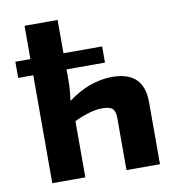

<svg xmlns="http://www.w3.org/2000/svg" viewBox="-79 -770 765 841"><g transform="rotate(-10 303.0 -350.0)"><path d="M234 -480V-435Q234 -388 227 -341Q324 -413 425 -413Q565 -413 565 -276V0H416V-231Q416 -262 403.5 -273.5Q391 -285 357 -285Q307 -285 233 -250V0H86V-480H19V-552H86V-700H233V-552H405V-480Z"/></g></svg>

Font: Exo 2.0
Style: Bold
Weight: 700
Designer: Natanael Gama
Version: Version 1.001;PS 001.001;hotconv 1.0.70;makeotf.lib2.5.58329